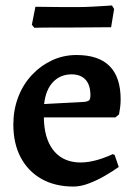

<svg xmlns="http://www.w3.org/2000/svg" viewBox="-20 -673 498 705"><path d="M250 12Q182 12 132.5 -16Q83 -44 56 -95Q29 -146 29 -216Q29 -269 46.5 -315.5Q64 -362 96 -396.5Q128 -431 170 -451Q212 -471 261 -471Q423 -471 423 -308Q423 -293 421 -277.5Q419 -262 417 -253L404 -242H141Q142 -167 173.5 -124.5Q205 -82 261.5 -77Q318 -72 394 -107L401 -104L416 -60Q395 -45 366 -28Q337 -11 306.5 0.5Q276 12 250 12ZM142 -291 291 -299Q304 -301 308 -305.5Q312 -310 312 -323Q312 -361 294 -380.5Q276 -400 243 -400Q202 -400 175 -372Q148 -344 142 -291ZM106 -571 97 -582 110 -648Q110 -648 125.5 -648Q141 -648 165 -647.5Q189 -647 215.5 -647Q242 -647 264 -647Q289 -647 318.5 -648.5Q348 -650 369.5 -651.5Q391 -653 391 -653L399 -640L388 -573L247 -572Q218 -572 185 -572Q152 -572 129 -571.5Q106 -571 106 -571Z"/></svg>

Font: Alegreya SemiBold
Style: Regular
Weight: 600
Designer: Juan Pablo del Peral
Foundry: Huerta Tipografica
Version: Version 2.009